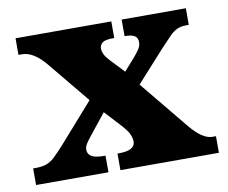

<svg xmlns="http://www.w3.org/2000/svg" viewBox="-64 -616 825 695"><g transform="rotate(-10 348.0 -268.0)"><path d="M15 0V-61H24Q48 -61 64.5 -67Q81 -73 96 -87.5Q111 -102 132 -125L259 -269L133 -422Q89 -475 47 -475H34V-536H386V-475H382Q352 -475 342 -466.5Q332 -458 332 -446Q332 -436 337 -425Q342 -414 355 -400L404 -348L443 -392Q455 -406 463.5 -418.5Q472 -431 472 -444Q472 -462 460 -468.5Q448 -475 428 -475H424V-536H660V-475H651Q632 -475 618 -469Q604 -463 589.5 -448.5Q575 -434 552 -409L447 -293L594 -114Q638 -61 674 -61H687V0H325V-61H330Q390 -61 390 -94Q390 -105 384 -120Q378 -135 352 -163L302 -217L239 -138Q230 -127 223 -116Q216 -105 216 -94Q216 -78 230 -69.5Q244 -61 277 -61H281V0Z"/></g></svg>

Font: Noto Serif Devanagari Black
Style: Regular
Weight: 900
Designer: Universal Thirst, Indian Type Foundry and the Monotype Design Team
Foundry: Monotype Imaging Inc.
Version: Version 2.004; ttfautohint (v1.8.4.7-5d5b)